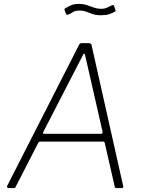

<svg xmlns="http://www.w3.org/2000/svg" viewBox="-20 -963 740 983"><path d="M24 0Q20 0 17.5 -3Q15 -6 16 -10L384 -732Q387 -738 390 -740Q393 -742 400 -742H433Q441 -742 445 -739Q449 -736 449 -731L611 -9Q612 -5 610 -2.5Q608 0 603 0H579Q567 0 567 -9L516 -232Q515 -238 508 -238H186Q178 -238 175 -230L60 -6Q59 -2 56.5 -1Q54 0 49 0H24ZM497 -278Q507 -278 505 -289L416 -679Q414 -689 410.5 -688Q407 -687 402 -676L203 -290Q200 -283 200 -280.5Q200 -278 204 -278ZM567 -903Q556 -896 539.5 -890.5Q523 -885 497 -885Q471 -885 454 -891Q437 -897 422 -903Q407 -909 387 -909Q364 -909 351.5 -900Q339 -891 328 -888Q322 -887 320.5 -888Q319 -889 317 -894L311 -910Q310 -914 310 -916Q310 -918 312 -919Q329 -930 345 -936.5Q361 -943 383 -943Q406 -943 424 -937Q442 -931 460 -924.5Q478 -918 499 -918Q511 -918 519 -920.5Q527 -923 534.5 -927Q542 -931 551 -935Q558 -938 561 -936.5Q564 -935 565 -930L571 -912Q572 -909 571.5 -907Q571 -905 567 -903Z"/></svg>

Font: Libre Franklin Thin Thin
Style: Italic
Weight: 250
Italic angle: -8°
Version: Version 3.000